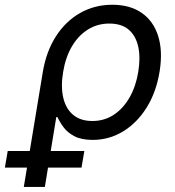

<svg xmlns="http://www.w3.org/2000/svg" viewBox="-104 -563 720 788"><path d="M-6.3 204.1 71.8 -268.1Q85.9 -352.1 125.5 -413.8Q165 -475.6 224.6 -509.5Q284.2 -543.5 356.9 -543.5Q429.2 -543.5 477.3 -510.3Q525.4 -477.1 544.9 -415.8Q564.5 -354.5 551.3 -271Q537.6 -185.5 498.3 -122.3Q459 -59.1 401.6 -23.9Q344.2 11.2 276.4 11.2Q230.5 11.2 201.9 -3.7Q173.3 -18.6 157.2 -40.3Q141.1 -62 131.8 -82.5H127L80.1 204.1ZM274.9 -66.4Q324.7 -66.4 363.5 -92.3Q402.3 -118.2 428.2 -163.8Q454.1 -209.5 463.4 -268.1Q473.1 -326.2 463.4 -371.1Q453.6 -416 424.3 -441.2Q395 -466.3 344.7 -466.3Q295.9 -466.3 256.6 -441.7Q217.3 -417 191.2 -372.6Q165 -328.1 155.3 -268.6Q145 -208.5 155.5 -162.6Q166 -116.7 196.3 -91.6Q226.6 -66.4 274.9 -66.4ZM-84 125 -72.3 56.6H242.2L230.5 125Z"/></svg>

Font: Inter 20pt
Style: Italic
Weight: 400
Italic angle: -9.3988°
Version: Version 4.001;git-66647c0bb